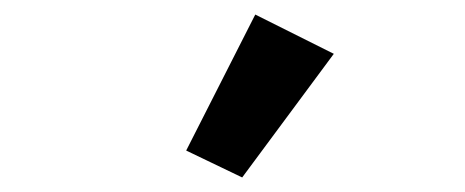

<svg xmlns="http://www.w3.org/2000/svg" viewBox="-20 -819 640 264"><path d="M313 -575 236 -612 331 -799 439 -745Z"/></svg>

Font: IBM Plex Mono SemiBold
Style: Regular
Weight: 600
Monospace: yes
Designer: Mike Abbink, Paul van der Laan, Pieter van Rosmalen
Foundry: Bold Monday
Version: Version 2.3